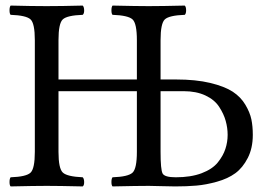

<svg xmlns="http://www.w3.org/2000/svg" viewBox="-20 -667 963 689"><path d="M556.2 -339.8V-122.1Q556.2 -58.1 563.5 -44.4Q570.8 -30.8 610.8 -30.8Q665 -30.8 703.6 -45.4Q742.2 -60.1 761.5 -84Q780.8 -107.9 788.8 -132.6Q796.9 -157.2 796.9 -183.1Q796.9 -208 790 -232.9Q783.2 -257.8 766.6 -283.4Q750 -309.1 717 -324.5Q684.1 -339.8 639.2 -339.8ZM556.2 -522.9V-381.8H611.8Q682.6 -381.8 734.4 -369.4Q786.1 -356.9 815.2 -337.9Q844.2 -318.8 860.6 -291Q877 -263.2 882.1 -238.5Q887.2 -213.9 887.2 -183.1Q887.2 -135.3 869.1 -100.1Q851.1 -64.9 824.5 -45.4Q797.9 -25.9 758.5 -14.9Q719.2 -3.9 685.1 -1Q650.9 2 608.9 2Q589.8 2 558.8 1Q527.8 0 514.2 0Q474.1 0 383.8 2Q379.9 -2 379.9 -13.9Q379.9 -25.9 383.8 -30.8Q439.9 -32.7 455.6 -47.4Q471.2 -62 471.2 -122.1V-339.8H189.9V-122.1Q189.9 -62 205.6 -47.6Q221.2 -33.2 276.9 -30.8Q281.7 -25.9 282 -13.9Q282.2 -2 276.9 2Q189 0 147.9 0Q106 0 18.1 2Q14.2 -2 14.2 -13.9Q14.2 -25.9 18.1 -30.8Q74.2 -32.7 89.6 -47.4Q105 -62 105 -122.1V-522.9Q105 -583 89.6 -597.4Q74.2 -611.8 18.1 -613.8Q14.2 -617.7 14.2 -629.9Q14.2 -642.1 18.1 -647Q94.2 -645 147 -645Q201.2 -645 276.9 -647Q281.7 -642.1 282 -630.1Q282.2 -618.2 276.9 -613.8Q220.7 -611.8 205.3 -597.4Q189.9 -583 189.9 -522.9V-381.8H471.2V-522.9Q471.2 -583 455.6 -597.4Q439.9 -611.8 383.8 -613.8Q379.9 -617.7 379.9 -629.9Q379.9 -642.1 383.8 -647Q471.7 -645 513.2 -645Q561 -645 643.1 -647Q647.9 -642.1 647.9 -630.1Q647.9 -618.2 643.1 -613.8Q586.9 -611.8 571.5 -597.4Q556.2 -583 556.2 -522.9Z"/></svg>

Font: Linux Libertine O
Style: Regular
Weight: 400
Designer: Philipp H. Poll
Foundry: Philipp H. Poll
Version: Version 5.3.0